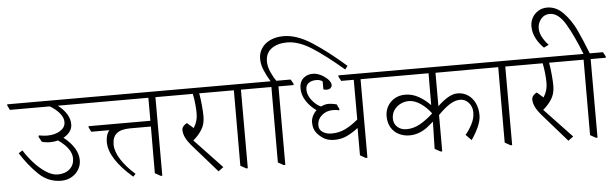

<svg xmlns="http://www.w3.org/2000/svg" viewBox="-87 -1229 4691 1463"><g transform="rotate(-5 2259.0 -497.5)"><path d="M553 -590H354Q444 -520 444 -440Q444 -410 425.5 -384.5Q407 -359 376 -343Q485 -256 485 -162Q485 -124 465.5 -91Q446 -58 410.5 -38Q375 -18 331 -18Q233 -18 160 -88Q87 -158 26 -255L56 -274Q84 -228 126 -180.5Q168 -133 216.5 -100.5Q265 -68 309 -68Q366 -68 400.5 -99Q435 -130 435 -180Q435 -254 333 -326Q303 -318 272 -318Q239 -318 209 -327L187 -367L191 -377Q227 -370 257 -370Q316 -371 355 -396Q394 -421 394 -462Q394 -497 365.5 -530.5Q337 -564 293 -590H-12L-29 -624V-634H534L553 -601Z M1217 -601V-590H1101V11H1089L1046 -13L1047 -370H888Q818 -370 785 -342.5Q752 -315 752 -259Q752 -205 791 -143.5Q830 -82 899 -21L880 -1Q703 -154 702 -280Q702 -339 730 -370H591L574 -404V-414H1047V-590H541L524 -624V-634H1198Z M1584 -590H1436Q1444 -546 1448.5 -495Q1453 -444 1453 -412Q1453 -354 1427.5 -312.5Q1402 -271 1360 -236L1570 -14L1531 15L1348 -194Q1313 -234 1298.5 -264.5Q1284 -295 1284 -323Q1284 -339 1296.5 -353Q1309 -367 1323 -372L1371 -330Q1388 -357 1395.5 -383Q1403 -409 1403 -440Q1403 -472 1398.5 -515Q1394 -558 1387 -590H1205L1188 -624V-634H1566L1584 -601Z M1871 -601V-590H1755V11H1743L1700 -13L1701 -590H1572L1555 -624V-634H1852Z M1971 -787Q1971 -748 1990 -705Q2009 -662 2030 -634H2139L2158 -601V-590H2042V11H2030L1987 -13L1988 -590H1859L1842 -624V-634H1986Q1957 -681 1939 -725Q1921 -769 1921 -811Q1921 -856 1945 -892Q1969 -928 2012.5 -948Q2056 -968 2113 -968Q2214 -968 2330.5 -892.5Q2447 -817 2580 -700L2560 -674Q2423 -791 2323 -854.5Q2223 -918 2136 -918Q2063 -918 2017 -884.5Q1971 -851 1971 -787Z M2786 -590H2670V11H2657L2615 -13V-220L2614 -221Q2568 -186 2526 -166.5Q2484 -147 2433 -147Q2392 -147 2363 -160.5Q2334 -174 2306 -204Q2273 -239 2273 -293Q2273 -319 2284.5 -342.5Q2296 -366 2315 -384Q2267 -418 2237.5 -464Q2208 -510 2208 -561Q2208 -610 2237.5 -636.5Q2267 -663 2311 -663Q2350 -663 2392 -636Q2417 -620 2432.5 -600Q2448 -580 2447 -563Q2446 -552 2436.5 -542.5Q2427 -533 2406 -533Q2389 -533 2381 -538V-598Q2364 -613 2332 -613Q2298 -613 2275 -597Q2252 -581 2252 -547Q2252 -504 2284.5 -463.5Q2317 -423 2352 -409Q2382 -424 2409 -424Q2423 -424 2443 -421Q2463 -418 2472 -415L2490 -377L2487 -368Q2468 -374 2439 -374Q2389 -374 2354 -343.5Q2319 -313 2319 -267Q2319 -233 2347.5 -215Q2376 -197 2414 -197Q2472 -197 2520 -220.5Q2568 -244 2618 -286V-590H2522L2504 -624V-634H2768L2788 -601Z M3243 -589V-333Q3278 -368 3318.5 -393Q3359 -418 3396 -418Q3440 -418 3474.5 -395.5Q3509 -373 3529 -332Q3549 -291 3549 -237Q3549 -165 3473 -54L3430 -98Q3455 -125 3479.5 -171Q3504 -217 3504 -263Q3504 -308 3476.5 -338Q3449 -368 3412 -368Q3374 -368 3333.5 -343Q3293 -318 3242 -266V12H3230L3186 -12L3191 -218L3190 -219Q3185 -215 3153 -188Q3121 -161 3083 -146Q3045 -131 3005 -131Q2962 -131 2925 -149Q2888 -167 2865.5 -203.5Q2843 -240 2843 -292Q2843 -333 2862.5 -367.5Q2882 -402 2917 -422.5Q2952 -443 2998 -443Q3053 -443 3103 -414Q3153 -385 3189 -346L3190 -590H2776L2759 -624V-634H3586L3606 -601V-590ZM2987 -180Q3040 -180 3090 -208Q3140 -236 3190 -282V-284Q3155 -331 3110 -361.5Q3065 -392 3021 -392Q2987 -392 2956.5 -376.5Q2926 -361 2907.5 -333.5Q2889 -306 2889 -270Q2889 -230 2916.5 -205Q2944 -180 2986 -180Z M3893 -601V-590H3777V11H3765L3722 -13L3723 -590H3594L3577 -624V-634H3874Z M4260 -590H4112Q4120 -546 4124.5 -495Q4129 -444 4129 -412Q4129 -354 4103.5 -312.5Q4078 -271 4036 -236L4246 -14L4207 15L4024 -194Q3989 -234 3974.5 -264.5Q3960 -295 3960 -323Q3960 -339 3972.5 -353Q3985 -367 3999 -372L4047 -330Q4064 -357 4071.5 -383Q4079 -409 4079 -440Q4079 -472 4074.5 -515Q4070 -558 4063 -590H3881L3864 -624V-634H4242L4260 -601Z M4546 -601V-590H4430V11H4418L4375 -13L4376 -590H4247L4230 -624V-634H4379Q4324 -775 4269.5 -867.5Q4215 -960 4149 -960Q4107 -960 4081.5 -928.5Q4056 -897 4056 -858Q4056 -823 4076 -787Q4096 -751 4120 -728V-726L4083 -708Q4050 -739 4026 -783.5Q4002 -828 4002 -878Q4002 -913 4018.5 -943Q4035 -973 4065 -991.5Q4095 -1010 4133 -1010Q4203 -1010 4258 -952Q4313 -894 4347.5 -821.5Q4382 -749 4427 -634H4528Z"/></g></svg>

Font: Martel UltraLight
Style: Regular
Weight: 250
Designer: Dan Reynolds
Foundry: Dan Reynolds
Version: Version 1.001; ttfautohint (v1.1) -l 5 -r 5 -G 72 -x 0 -D la